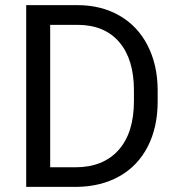

<svg xmlns="http://www.w3.org/2000/svg" viewBox="-20 -731 696 751"><path d="M82.5 0V-710.9H283.2Q376 -710.9 447.3 -669.9Q518.6 -628.9 557.4 -553.2Q596.2 -477.5 596.7 -379.4V-334Q596.7 -233.4 557.9 -157.7Q519 -82 447 -41.5Q375 -1 279.3 0ZM176.3 -633.8V-76.7H274.9Q383.3 -76.7 443.6 -144Q503.9 -211.4 503.9 -335.9V-377.4Q503.9 -498.5 447 -565.7Q390.1 -632.8 285.6 -633.8Z"/></svg>

Font: Vazir FD
Style: Regular-FD
Weight: 400
Designer: Saber Rastikerdar
Foundry: Saber Rastikerdar
Version: Version 30.0.0